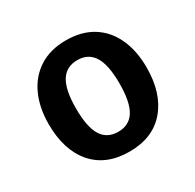

<svg xmlns="http://www.w3.org/2000/svg" viewBox="-130 -701 874 859"><g transform="rotate(-30 307.5 -271.0)"><path d="M308.2 -558.5Q389.2 -558.5 445.6 -523.1Q502.1 -487.7 531.5 -423.3Q561 -359 561 -272.8Q561 -140.5 494.9 -62.6Q428.7 15.4 307.7 15.4Q186.7 15.4 120.5 -61.3Q54.4 -137.9 54.4 -271.8Q54.4 -356.9 84.1 -421.5Q113.8 -486.2 170.5 -522.3Q227.2 -558.5 308.2 -558.5ZM308.2 -456.4Q251.3 -456.4 223.3 -411.8Q195.4 -367.2 195.4 -271.8Q195.4 -175.4 223.1 -131Q250.8 -86.7 307.7 -86.7Q364.6 -86.7 392.3 -131Q420 -175.4 420 -272.8Q420 -367.7 392.3 -412.1Q364.6 -456.4 308.2 -456.4Z"/></g></svg>

Font: Fira Code SemiBold
Style: Regular
Weight: 600
Designer: Carrois Corporate, Edenspiekermann AG, Nikita Prokopov
Foundry: Carrois Corporate, Edenspiekermann AG, Nikita Prokopov
Version: Version 6.002